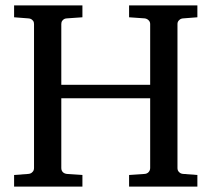

<svg xmlns="http://www.w3.org/2000/svg" viewBox="-20 -691 783 711"><path d="M458 0V-43L515.1 -46.9Q524.4 -47.4 530.3 -53.7Q536.1 -60.1 536.1 -68.8V-327.1H207V-68.8Q207 -59.6 212.6 -53.7Q218.3 -47.9 228 -46.9L285.2 -43V0H32.2V-43L84 -46.9Q92.8 -47.4 98.1 -52Q103.5 -56.6 104.7 -60.8Q106 -64.9 106 -68.8V-602.1Q106 -605.5 105 -609.4Q104 -613.3 98.6 -617.9Q93.3 -622.6 84 -623L32.2 -627V-670.9H285.2V-627L228 -623Q219.2 -622.6 214.1 -617.9Q209 -613.3 208 -609.4Q207 -605.5 207 -602.1V-377H536.1V-602.1Q536.1 -610.4 530 -616.2Q523.9 -622.1 515.1 -623L458 -627V-670.9H710.9V-627L659.2 -623Q650.4 -622.6 645 -617.9Q639.6 -613.3 638.4 -609.4Q637.2 -605.5 637.2 -602.1V-68.8Q637.2 -64.9 638.4 -60.8Q639.6 -56.6 645 -52Q650.4 -47.4 659.2 -46.9L710.9 -43V0Z"/></svg>

Font: TAML ThiruValluvar
Style: Regular
Weight: 400
Version: Version 0.271; dev 7ad24fM